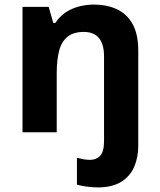

<svg xmlns="http://www.w3.org/2000/svg" viewBox="-20 -576 697 836"><path d="M405 240Q382 240 357 236.5Q332 233 315 228V111Q330 115 343.5 117.5Q357 120 373 120Q398 120 415.5 103Q433 86 433 37V-330Q433 -383 411 -410Q389 -437 345 -437Q300 -437 274 -416Q248 -395 237.5 -355Q227 -315 227 -257V0H78V-546H192L212 -476H221Q239 -504 265 -521.5Q291 -539 323 -547.5Q355 -556 388 -556Q447 -556 490.5 -535Q534 -514 558 -470Q582 -426 582 -356V59Q582 109 564.5 150Q547 191 508 215.5Q469 240 405 240Z"/></svg>

Font: Noto Sans Tamil
Style: Regular
Weight: 400
Designer: Jelle Bosma - Monotype Design Team
Foundry: Monotype Imaging Inc.
Version: Version 2.003